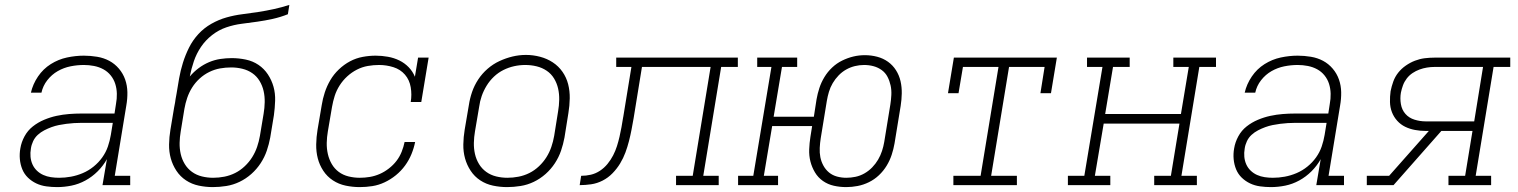

<svg xmlns="http://www.w3.org/2000/svg" viewBox="-20 -755 6190 783"><path d="M213 8Q191 8 169 5Q147 2 128 -7Q109 -16 94 -30.5Q79 -45 71 -64.5Q63 -84 61 -106Q59 -128 63 -150Q67 -175 80 -199Q93 -223 114 -239.5Q135 -256 160 -266.5Q185 -277 210.5 -282.5Q236 -288 261.5 -290Q287 -292 312 -292H447L453 -331Q457 -352 456.5 -373Q456 -394 450 -413Q444 -432 431.5 -447.5Q419 -463 401.5 -472.5Q384 -482 363.5 -486Q343 -490 322 -490Q295 -490 267.5 -484.5Q240 -479 215.5 -465Q191 -451 173 -428Q155 -405 149 -377H106Q114 -412 135 -443Q156 -474 187 -493.5Q218 -513 253 -520.5Q288 -528 322 -528Q349 -528 376 -523.5Q403 -519 425.5 -507Q448 -495 465 -475Q482 -455 490.5 -430.5Q499 -406 499.5 -379Q500 -352 495 -324L448 -38H511V0H398L416 -106Q401 -79 378.5 -56.5Q356 -34 328.5 -19Q301 -4 271.5 2Q242 8 213 8ZM221 -30Q245 -30 269.5 -34.5Q294 -39 317.5 -49Q341 -59 361.5 -75.5Q382 -92 397 -113Q412 -134 420 -157.5Q428 -181 432 -205L440 -254H312Q297 -254 281.5 -253Q266 -252 250.5 -250Q235 -248 220 -245Q205 -242 190 -236.5Q175 -231 160.5 -223.5Q146 -216 134 -205Q122 -194 115 -179Q108 -164 106 -149Q103 -132 104.5 -115.5Q106 -99 112.5 -84.5Q119 -70 130.5 -59Q142 -48 156.5 -41.5Q171 -35 187.5 -32.5Q204 -30 221 -30Z M848 8Q819 8 790.5 2Q762 -4 738.5 -19.5Q715 -35 699.5 -58.5Q684 -82 676.5 -109Q669 -136 669.5 -166Q670 -196 675 -226L690 -316Q691 -321 692 -326.5Q693 -332 694 -337L696 -351Q697 -357 698 -362Q699 -367 700 -373Q705 -404 710.5 -435.5Q716 -467 726 -499Q736 -531 751 -561Q766 -591 789 -616Q812 -641 842 -658Q872 -675 904 -684Q936 -693 968 -697Q1000 -701 1032.5 -706Q1065 -711 1097 -718Q1129 -725 1160 -735L1154 -697Q1124 -685 1092.5 -678Q1061 -671 1029 -666.5Q997 -662 965.5 -658Q934 -654 903 -643.5Q872 -633 845 -612Q818 -591 799.5 -563.5Q781 -536 770.5 -505Q760 -474 754 -443Q770 -462 790 -477Q810 -492 832.5 -501.5Q855 -511 878.5 -514.5Q902 -518 925 -518Q954 -518 982.5 -512Q1011 -506 1034 -490.5Q1057 -475 1072.5 -451.5Q1088 -428 1095.5 -401Q1103 -374 1102 -344Q1101 -314 1097 -285L1082 -194Q1077 -167 1068 -140.5Q1059 -114 1043 -89.5Q1027 -65 1005 -45.5Q983 -26 957 -13.5Q931 -1 903 3.5Q875 8 848 8ZM849 -30Q872 -30 895 -34.5Q918 -39 939 -49.5Q960 -60 978 -77Q996 -94 1008.5 -114Q1021 -134 1028.5 -156Q1036 -178 1040 -201L1055 -291Q1059 -314 1059.5 -338Q1060 -362 1055 -384Q1050 -406 1038.5 -425Q1027 -444 1009 -456.5Q991 -469 968.5 -474.5Q946 -480 923 -480Q900 -480 877.5 -476Q855 -472 833.5 -461.5Q812 -451 794 -434.5Q776 -418 763.5 -398Q751 -378 743.5 -356Q736 -334 732 -311L717 -219Q713 -196 712.5 -172.5Q712 -149 717 -127Q722 -105 733.5 -86Q745 -67 763 -54Q781 -41 803.5 -35.5Q826 -30 849 -30Z M1447 8Q1418 8 1389.5 2Q1361 -4 1337.5 -19.5Q1314 -35 1298.5 -58.5Q1283 -82 1276 -109Q1269 -136 1269.5 -166Q1270 -196 1275 -226L1292 -326Q1296 -352 1304.5 -378Q1313 -404 1327 -428Q1341 -452 1362 -472Q1383 -492 1407.5 -505Q1432 -518 1459 -523Q1486 -528 1512 -528Q1537 -528 1562 -523.5Q1587 -519 1608.5 -508.5Q1630 -498 1646.5 -481Q1663 -464 1672 -442L1685 -520H1728L1698 -339H1655Q1660 -369 1655 -399Q1650 -429 1631.5 -450.5Q1613 -472 1584.5 -481Q1556 -490 1526 -490Q1503 -490 1480 -486Q1457 -482 1435.5 -471Q1414 -460 1396 -443.5Q1378 -427 1365 -406.5Q1352 -386 1345 -364Q1338 -342 1334 -319L1317 -219Q1313 -196 1312.5 -172.5Q1312 -149 1317 -127Q1322 -105 1333 -86Q1344 -67 1361.5 -54Q1379 -41 1401.5 -35.5Q1424 -30 1447 -30Q1468 -30 1488.5 -33.5Q1509 -37 1528.5 -45.5Q1548 -54 1566 -68Q1584 -82 1597 -99Q1610 -116 1618 -136Q1626 -156 1630 -176H1673Q1668 -151 1658 -126.5Q1648 -102 1632 -80Q1616 -58 1594.5 -40.5Q1573 -23 1548.5 -11.5Q1524 0 1498.5 4Q1473 8 1447 8Z M2048 8Q2019 8 1990.5 2Q1962 -4 1938.5 -19.5Q1915 -35 1899.5 -58.5Q1884 -82 1876.5 -109Q1869 -136 1869.5 -166Q1870 -196 1875 -226L1892 -326Q1896 -353 1905 -379.5Q1914 -406 1930 -430.5Q1946 -455 1968.5 -474.5Q1991 -494 2017 -506Q2043 -518 2070 -524.5Q2097 -531 2125 -531Q2154 -531 2182.5 -523.5Q2211 -516 2234.5 -500.5Q2258 -485 2274 -462Q2290 -439 2297 -411.5Q2304 -384 2303.5 -354Q2303 -324 2298 -294L2282 -194Q2277 -167 2268 -140.5Q2259 -114 2243 -89.5Q2227 -65 2205 -45.5Q2183 -26 2157 -13.5Q2131 -1 2103 3.5Q2075 8 2048 8ZM2049 -30Q2072 -30 2095 -34.5Q2118 -39 2139 -49.5Q2160 -60 2178 -77Q2196 -94 2208.5 -114Q2221 -134 2228.5 -156Q2236 -178 2240 -201L2256 -301Q2260 -324 2260.5 -348Q2261 -372 2256 -394Q2251 -416 2239.5 -435Q2228 -454 2209.5 -466.5Q2191 -479 2168.5 -484.5Q2146 -490 2122 -490Q2099 -490 2076.5 -485Q2054 -480 2033 -469.5Q2012 -459 1994.5 -442.5Q1977 -426 1964.5 -405.5Q1952 -385 1944.5 -363.5Q1937 -342 1934 -319L1917 -219Q1913 -196 1912.5 -172.5Q1912 -149 1917 -127Q1922 -105 1933.5 -86Q1945 -67 1963 -54Q1981 -41 2003.5 -35.5Q2026 -30 2049 -30Z M2344 0 2350 -38Q2370 -38 2389.5 -42.5Q2409 -47 2426.5 -58.5Q2444 -70 2457.5 -86.5Q2471 -103 2480.5 -121.5Q2490 -140 2496 -159Q2502 -178 2506.5 -197.5Q2511 -217 2514.5 -236.5Q2518 -256 2521 -275Q2521 -276 2521.5 -277.5Q2522 -279 2522 -280L2555 -482H2493V-520H2989V-482H2921L2848 -38H2911V0H2737V-38H2805L2878 -482H2598L2564 -273Q2560 -250 2555.5 -226.5Q2551 -203 2545 -179.5Q2539 -156 2530.5 -133Q2522 -110 2509 -88.5Q2496 -67 2478 -48.5Q2460 -30 2437.5 -18.5Q2415 -7 2391 -3.5Q2367 0 2344 0Z M3431 8Q3405 8 3380.5 2.5Q3356 -3 3336 -17Q3316 -31 3303.5 -52Q3291 -73 3285 -96.5Q3279 -120 3280 -146Q3281 -172 3285 -197L3292 -241H3129L3095 -38H3153V0H2990V-38H3052L3126 -482H3068V-520H3231V-482H3169L3135 -279H3299L3310 -350Q3314 -373 3321.5 -396Q3329 -419 3342 -440.5Q3355 -462 3373.5 -479.5Q3392 -497 3414.5 -508Q3437 -519 3460 -524.5Q3483 -530 3507 -530Q3533 -530 3557.5 -523.5Q3582 -517 3601.5 -503Q3621 -489 3634 -468.5Q3647 -448 3652.5 -424Q3658 -400 3657.5 -374Q3657 -348 3653 -323L3628 -170Q3624 -147 3616.5 -124Q3609 -101 3596 -79.5Q3583 -58 3564.5 -40.5Q3546 -23 3523.5 -12Q3501 -1 3477.5 3.5Q3454 8 3431 8ZM3431 -30Q3450 -30 3469 -34Q3488 -38 3505.5 -48Q3523 -58 3537 -72.5Q3551 -87 3561 -104Q3571 -121 3577 -139.5Q3583 -158 3586 -176L3611 -329Q3614 -348 3615 -368Q3616 -388 3612 -406.5Q3608 -425 3599.5 -441.5Q3591 -458 3576 -469Q3561 -480 3542.5 -485Q3524 -490 3504 -490Q3485 -490 3466.5 -485.5Q3448 -481 3431 -471.5Q3414 -462 3400 -447.5Q3386 -433 3376 -416Q3366 -399 3360.5 -380.5Q3355 -362 3352 -344L3327 -191Q3324 -172 3323 -152Q3322 -132 3325.5 -114Q3329 -96 3338 -79.5Q3347 -63 3361 -51.5Q3375 -40 3393.5 -35Q3412 -30 3431 -30Z M3868 0V-38H3979L4052 -482H3907L3889 -375H3846L3870 -520H4290L4266 -375H4223L4240 -482H4095L4022 -38H4127V0Z M4335 0V-38H4402L4476 -482H4413V-520H4587V-482H4519L4487 -290H4796L4828 -482H4765V-520H4939V-482H4871L4798 -38H4861V0H4687V-38H4755L4790 -251H4481L4445 -38H4508V0Z M5163 8Q5141 8 5119 5Q5097 2 5078 -7Q5059 -16 5044 -30.5Q5029 -45 5021 -64.5Q5013 -84 5011 -106Q5009 -128 5013 -150Q5017 -175 5030 -199Q5043 -223 5064 -239.5Q5085 -256 5110 -266.5Q5135 -277 5160.5 -282.5Q5186 -288 5211.5 -290Q5237 -292 5262 -292H5397L5403 -331Q5407 -352 5406.5 -373Q5406 -394 5400 -413Q5394 -432 5381.5 -447.5Q5369 -463 5351.5 -472.5Q5334 -482 5313.5 -486Q5293 -490 5272 -490Q5245 -490 5217.5 -484.5Q5190 -479 5165.5 -465Q5141 -451 5123 -428Q5105 -405 5099 -377H5056Q5064 -412 5085 -443Q5106 -474 5137 -493.5Q5168 -513 5203 -520.5Q5238 -528 5272 -528Q5299 -528 5326 -523.5Q5353 -519 5375.5 -507Q5398 -495 5415 -475Q5432 -455 5440.5 -430.5Q5449 -406 5449.5 -379Q5450 -352 5445 -324L5398 -38H5461V0H5348L5366 -106Q5351 -79 5328.5 -56.5Q5306 -34 5278.5 -19Q5251 -4 5221.5 2Q5192 8 5163 8ZM5171 -30Q5195 -30 5219.5 -34.5Q5244 -39 5267.5 -49Q5291 -59 5311.5 -75.5Q5332 -92 5347 -113Q5362 -134 5370 -157.5Q5378 -181 5382 -205L5390 -254H5262Q5247 -254 5231.5 -253Q5216 -252 5200.5 -250Q5185 -248 5170 -245Q5155 -242 5140 -236.5Q5125 -231 5110.5 -223.5Q5096 -216 5084 -205Q5072 -194 5065 -179Q5058 -164 5056 -149Q5053 -132 5054.5 -115.5Q5056 -99 5062.5 -84.5Q5069 -70 5080.5 -59Q5092 -48 5106.5 -41.5Q5121 -35 5137.5 -32.5Q5154 -30 5171 -30Z M5554 0V-38H5645L5807 -221H5794Q5772 -221 5750.5 -225Q5729 -229 5710.5 -238Q5692 -247 5678 -262.5Q5664 -278 5656.5 -297.5Q5649 -317 5648.5 -339Q5648 -361 5651 -383Q5655 -403 5662 -422.5Q5669 -442 5682 -458.5Q5695 -475 5713 -487.5Q5731 -500 5750.5 -507.5Q5770 -515 5790 -517.5Q5810 -520 5830 -520H6139V-482H6071L5998 -38H6061V0H5887V-38H5955L5985 -221H5858L5663 0ZM5794 -260H5992L6028 -482H5830Q5815 -482 5799.5 -479.5Q5784 -477 5769 -471.5Q5754 -466 5740.5 -457Q5727 -448 5717 -435Q5707 -422 5701.5 -407Q5696 -392 5693 -377Q5689 -354 5693 -330.5Q5697 -307 5711.5 -290.5Q5726 -274 5748.5 -267Q5771 -260 5794 -260Z"/></svg>

Font: Iosevka Etoile XLtObl
Style: Regular
Weight: 200
Italic angle: -9°
Designer: Belleve Invis
Foundry: Belleve Invis
Version: Version 15.5.2; ttfautohint (v1.8.4)